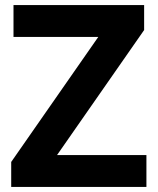

<svg xmlns="http://www.w3.org/2000/svg" viewBox="-20 -734 619 754"><path d="M24 -98 366 -589H33V-714H546V-616L204 -125H555V0H24Z"/></svg>

Font: OpenSansMMV
Style: Bold
Weight: 700
Foundry: Ascender Corporation
Version: Version 4.001